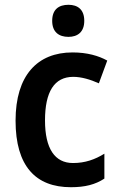

<svg xmlns="http://www.w3.org/2000/svg" viewBox="-20 -772 497 802"><path d="M266 -752C226 -752 198 -733 198 -685C198 -638 226 -618 266 -618C304 -618 332 -638 332 -685C332 -732 305 -752 266 -752ZM276 10C335 10 378 -1 416 -26V-130C377 -106 336 -91 285 -91C209 -91 168 -151 168 -269C168 -389 207 -451 286 -451C320 -451 357 -440 393 -424L428 -519C392 -539 344 -553 283 -553C136 -553 45 -457 45 -268C45 -78 129 10 276 10Z"/></svg>

Font: Noto Sans Arabic SemCond SemBd
Style: Regular
Weight: 600
Width: 4
Designer: Monotype Design Team, Nadine Chahine, Nizar Qandah and Khaled Hosny
Foundry: Monotype Imaging Inc.
Version: Version 2.012